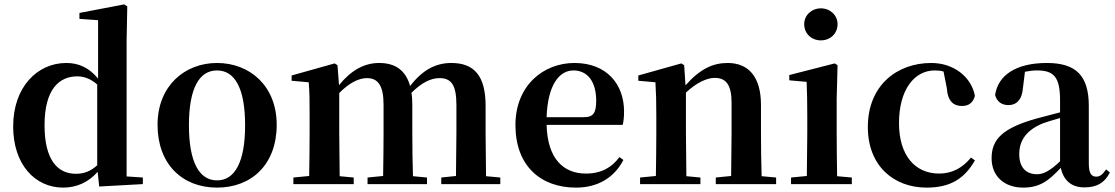

<svg xmlns="http://www.w3.org/2000/svg" viewBox="-20 -839 5081 875"><path d="M432 11 631 0V-30L557 -35V-653L560 -810L546 -819L342 -780V-753L427 -747V-481C386 -530 340 -552 282 -552C150 -552 40 -442 40 -263C40 -90 139 16 268 16C330 16 384 -9 425 -56ZM423 -86C393 -58 362 -47 326 -47C244 -47 183 -108 183 -268C183 -434 251 -491 332 -491C363 -491 393 -480 423 -454Z M969 16C1127 16 1241 -90 1241 -270C1241 -449 1117 -552 969 -552C822 -552 698 -448 698 -270C698 -92 810 16 969 16ZM969 -17C888 -17 841 -100 841 -268C841 -437 888 -518 969 -518C1050 -518 1097 -437 1097 -268C1097 -100 1050 -17 969 -17Z M2057 0H2260V-30L2195 -36L2193 -235V-357C2193 -492 2142 -552 2037 -552C1966 -552 1906 -521 1849 -447C1829 -519 1781 -552 1708 -552C1637 -552 1578 -516 1525 -451L1518 -542L1505 -550L1309 -495V-471L1387 -464C1391 -415 1391 -377 1391 -311V-235C1391 -180 1390 -94 1389 -37L1317 -30V0H1592V-30L1528 -36L1526 -235V-415C1569 -459 1613 -483 1652 -483C1702 -483 1728 -450 1728 -362V-235C1728 -177 1727 -94 1726 -37L1655 -30V0H1926V-30L1862 -36C1860 -93 1859 -177 1859 -235V-361C1859 -381 1858 -399 1855 -416C1901 -462 1943 -483 1983 -483C2034 -483 2060 -455 2060 -362V-235L2058 -37L1991 -30V0Z M2605 16C2704 16 2779 -29 2821 -110L2803 -123C2768 -76 2721 -48 2650 -48C2550 -48 2475 -113 2471 -270H2818C2822 -288 2824 -306 2824 -331C2824 -455 2745 -552 2598 -552C2456 -552 2329 -449 2329 -269C2329 -84 2443 16 2605 16ZM2471 -305C2476 -452 2529 -518 2593 -518C2657 -518 2697 -468 2697 -380C2697 -326 2685 -305 2642 -305Z M3311 0H3517V-30L3451 -36C3449 -93 3448 -177 3448 -235V-361C3448 -493 3388 -552 3296 -552C3230 -552 3171 -526 3104 -450L3098 -542L3085 -550L2889 -495V-471L2967 -464C2970 -415 2971 -376 2971 -310V-235C2971 -180 2970 -94 2969 -37L2897 -30V0H3172V-30L3108 -36L3106 -235V-417C3156 -464 3203 -484 3237 -484C3288 -484 3314 -454 3314 -370V-235L3312 -37L3242 -30V0Z M3721 -655C3763 -655 3797 -685 3797 -729C3797 -770 3763 -801 3721 -801C3679 -801 3645 -770 3645 -729C3645 -685 3679 -655 3721 -655ZM3656 0H3862V-30L3795 -36C3794 -94 3793 -180 3793 -235V-388L3797 -542L3784 -550L3577 -497V-473L3656 -466C3658 -418 3659 -375 3659 -308V-235L3657 -37L3585 -30V0Z M4203 16C4310 16 4375 -24 4423 -108L4405 -121C4367 -74 4319 -48 4260 -48C4149 -48 4077 -132 4077 -278C4077 -429 4146 -518 4240 -518C4254 -518 4267 -517 4280 -513L4295 -437C4299 -376 4327 -356 4364 -356C4394 -356 4414 -370 4423 -402C4407 -488 4327 -552 4224 -552C4068 -552 3935 -450 3935 -260C3935 -83 4053 16 4203 16Z M4922 15C4978 15 5014 -5 5038 -53L5021 -67C5003 -41 4991 -34 4976 -34C4954 -34 4942 -48 4942 -95V-356C4942 -494 4884 -552 4751 -552C4610 -552 4528 -496 4515 -406C4523 -376 4545 -360 4576 -360C4610 -360 4638 -382 4642 -439L4651 -512C4671 -516 4688 -518 4706 -518C4783 -518 4811 -488 4811 -381V-327L4701 -298C4549 -255 4499 -204 4499 -118C4499 -34 4559 16 4643 16C4719 16 4760 -16 4814 -74C4827 -18 4861 15 4922 15ZM4811 -104C4762 -57 4733 -45 4706 -45C4657 -45 4625 -75 4625 -136C4625 -203 4662 -248 4733 -277C4753 -284 4781 -293 4811 -301Z"/></svg>

Font: GenRyuMin2 TW B
Style: Regular
Weight: 700
Version: Version 2.100;PS 2.1;hotconv 16.6.51;makeotf.lib2.5.65220 DE